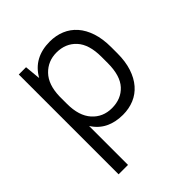

<svg xmlns="http://www.w3.org/2000/svg" viewBox="-196 -630 952 952"><g transform="rotate(-45 280.0 -153.5)"><path d="M309 7Q257 7 217 -12.5Q177 -32 151 -73V200H85V-500H136L144 -416Q170 -462 211.5 -484.5Q253 -507 309 -507Q352 -507 388 -492Q424 -477 450 -447.5Q476 -418 490.5 -374Q505 -330 505 -272V-228Q505 -171 490.5 -127Q476 -83 450 -53Q424 -23 388 -8Q352 7 309 7ZM294 -55Q359 -55 398 -97.5Q437 -140 437 -228V-272Q437 -359 397.5 -402Q358 -445 294 -445Q234 -445 193.5 -403Q153 -361 151 -280V-228Q151 -144 191 -99.5Q231 -55 294 -55Z"/></g></svg>

Font: PT Root UI Web
Style: Regular
Weight: 400
Designer: Vitaly Kuzmin
Foundry: ParaType Ltd.
Version: Version 1.000W